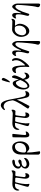

<svg xmlns="http://www.w3.org/2000/svg" viewBox="1870 -2609 1024 4804"><g transform="rotate(-90 2382.0 -207.0)"><path d="M172 17C186 17 185 8 182 -10C180 -23 177 -44 178 -77C180 -126 189 -201 220 -319C224 -334 229 -340 245 -340L323 -337C333 -337 339 -324 339 -312C339 -280 313 -136 313 -86C313 -19 344 14 378 14C428 14 451 -38 451 -72C451 -83 450 -88 441 -88C439 -88 433 -85 425 -82C414 -78 403 -77 391 -77C371 -78 353 -88 353 -113C353 -154 373 -276 377 -305C381 -333 389 -336 411 -336C425 -336 457 -332 484 -332C499 -332 521 -370 521 -399C521 -422 518 -430 508 -430C503 -430 496 -424 485 -417C471 -409 451 -400 423 -400C394 -400 361 -402 326 -404C280 -407 231 -410 185 -410C55 -410 15 -331 15 -276C15 -250 22 -236 30 -236C38 -236 38 -246 40 -251C65 -326 99 -345 168 -345C191 -345 193 -336 188 -317L126 -98C118 -70 110 -47 110 -20C110 -4 158 17 172 17Z M677 14C756 14 832 -37 832 -100C832 -113 830 -117 822 -117C820 -117 813 -110 801 -101C778 -81 721 -52 675 -52C636 -52 606 -79 606 -100C606 -129 630 -157 663 -169C691 -179 718 -180 736 -180C759 -180 791 -203 791 -231C791 -246 770 -261 749 -261C721 -261 668 -216 648 -216C631 -216 616 -230 616 -252C616 -315 665 -348 742 -348C766 -348 789 -364 789 -381C789 -398 766 -412 745 -412C651 -412 566 -346 566 -268C566 -220 589 -208 616 -195C626 -190 623 -184 614 -177C604 -170 566 -137 566 -81C566 -26 620 14 677 14Z M973 285C992 285 998 283 998 263C998 245 980 164 973 78C970 43 968 7 968 -22C968 -36 971 -47 975 -47C976 -47 978 -47 979 -45C1002 -20 1047 14 1068 14C1164 14 1246 -77 1246 -208C1246 -310 1198 -414 1098 -414C987 -414 918 -325 918 -204C918 -129 915 209 915 234C915 269 943 285 973 285ZM1018 -64C994 -64 967 -86 967 -105C967 -290 1042 -345 1120 -345C1174 -345 1208 -300 1208 -246C1208 -131 1147 -64 1018 -64Z M1402 14C1452 14 1494 -36 1494 -62C1494 -73 1493 -78 1484 -78C1481 -78 1455 -64 1434 -64C1420 -64 1406 -70 1406 -95C1406 -155 1434 -358 1434 -394C1434 -405 1433 -411 1410 -411C1357 -411 1349 -406 1349 -394L1346 -86C1345 -19 1368 14 1402 14Z M1691 17C1705 17 1704 8 1701 -10C1699 -23 1696 -44 1697 -77C1699 -126 1708 -201 1739 -319C1743 -334 1748 -340 1764 -340L1842 -337C1852 -337 1858 -324 1858 -312C1858 -280 1832 -136 1832 -86C1832 -19 1863 14 1897 14C1947 14 1970 -38 1970 -72C1970 -83 1969 -88 1960 -88C1958 -88 1952 -85 1944 -82C1933 -78 1922 -77 1910 -77C1890 -78 1872 -88 1872 -113C1872 -154 1892 -276 1896 -305C1900 -333 1908 -336 1930 -336C1944 -336 1976 -332 2003 -332C2018 -332 2040 -370 2040 -399C2040 -422 2037 -430 2027 -430C2022 -430 2015 -424 2004 -417C1990 -409 1970 -400 1942 -400C1913 -400 1880 -402 1845 -404C1799 -407 1750 -410 1704 -410C1574 -410 1534 -331 1534 -276C1534 -250 1541 -236 1549 -236C1557 -236 1557 -246 1559 -251C1584 -326 1618 -345 1687 -345C1710 -345 1712 -336 1707 -317L1645 -98C1637 -70 1629 -47 1629 -20C1629 -4 1677 17 1691 17Z M2127 18C2135 18 2147 -12 2150 -18C2196 -100 2264 -229 2288 -289C2289 -291 2290 -292 2291 -292C2292 -292 2293 -291 2294 -288C2303 -219 2324 -114 2344 -48C2359 2 2388 15 2421 15C2464 15 2505 -26 2505 -79C2505 -84 2499 -88 2494 -88C2486 -88 2463 -72 2429 -72C2397 -72 2376 -91 2367 -122C2346 -196 2329 -280 2316 -355C2280 -563 2249 -699 2150 -699C2095 -699 2030 -632 2030 -606C2030 -596 2032 -595 2039 -595C2044 -595 2051 -598 2061 -605C2082 -620 2103 -628 2122 -628C2220 -628 2259 -526 2273 -412C2275 -396 2274 -396 2268 -377C2238 -281 2130 -120 2079 -44C2069 -29 2069 -32 2069 -18C2069 0 2113 18 2127 18Z M2731 -471C2762 -471 2833 -608 2835 -631C2837 -647 2819 -675 2800 -675C2791 -675 2778 -669 2773 -657C2759 -623 2724 -502 2724 -484C2724 -475 2722 -471 2731 -471ZM2633 15C2686 15 2742 -42 2789 -111C2798 -25 2837 15 2868 15C2907 15 2966 -25 2966 -96C2966 -105 2967 -111 2958 -111C2954 -111 2952 -107 2947 -101C2934 -86 2909 -68 2882 -68C2855 -68 2828 -89 2810 -144C2862 -232 2899 -329 2899 -359C2899 -372 2885 -419 2861 -419C2844 -419 2841 -411 2837 -395C2826 -347 2813 -299 2798 -254C2798 -252 2797 -251 2796 -251C2795 -251 2795 -252 2794 -254C2769 -349 2745 -401 2699 -401C2616 -401 2544 -252 2544 -131C2544 -54 2583 15 2633 15ZM2623 -31C2602 -31 2584 -68 2584 -114C2584 -212 2653 -321 2708 -321C2740 -321 2753 -292 2783 -213C2759 -147 2700 -31 2623 -31Z M3117 14C3129 14 3146 1 3171 -24C3235 -89 3331 -199 3331 -322C3331 -383 3300 -418 3280 -418C3270 -418 3258 -412 3258 -397C3258 -391 3278 -379 3278 -314C3278 -226 3202 -134 3168 -103C3158 -94 3156 -94 3152 -94C3147 -94 3147 -102 3147 -107C3147 -226 3137 -414 3057 -414C2996 -414 2956 -362 2956 -330C2956 -320 2959 -318 2966 -318C2973 -318 2993 -328 3024 -328C3083 -328 3113 -286 3113 -84C3113 -49 3108 -23 3108 -20C3108 -1 3107 14 3117 14Z M3734 285C3750 285 3758 265 3758 235V-284C3758 -340 3718 -414 3680 -414C3643 -414 3585 -341 3530 -205C3525 -193 3523 -194 3520 -194C3517 -194 3514 -197 3515 -201C3520 -238 3523 -255 3523 -307C3523 -376 3510 -414 3461 -414C3426 -414 3383 -359 3383 -327C3383 -317 3386 -315 3393 -315C3400 -315 3409 -328 3440 -328C3479 -328 3488 -313 3488 -256C3488 -204 3480 -156 3470 -119C3459 -80 3449 -41 3449 -20C3449 -1 3475 14 3485 14C3499 14 3505 -8 3511 -28C3564 -211 3629 -335 3679 -335C3705 -335 3723 -310 3723 -274C3723 -169 3695 108 3682 161C3675 191 3666 217 3666 231C3665 266 3700 285 3734 285Z M4008 14C4112 14 4190 -123 4190 -223C4190 -276 4159 -314 4146 -330C4139 -338 4143 -344 4150 -344C4157 -344 4240 -341 4254 -341C4283 -341 4314 -374 4314 -424C4314 -429 4312 -433 4306 -433C4301 -433 4274 -410 4250 -410C4198 -410 4083 -416 4041 -416C3965 -416 3861 -316 3861 -195C3861 -102 3909 14 4008 14ZM3986 -64C3938 -64 3901 -106 3901 -160C3901 -245 3953 -350 4048 -350C4061 -350 4086 -349 4098 -347C4133 -340 4143 -272 4143 -239C4143 -149 4087 -64 3986 -64Z M4672 285C4688 285 4696 265 4696 235V-284C4696 -340 4656 -414 4618 -414C4581 -414 4523 -341 4468 -205C4463 -193 4461 -194 4458 -194C4455 -194 4452 -197 4453 -201C4458 -238 4461 -255 4461 -307C4461 -376 4448 -414 4399 -414C4364 -414 4321 -359 4321 -327C4321 -317 4324 -315 4331 -315C4338 -315 4347 -328 4378 -328C4417 -328 4426 -313 4426 -256C4426 -204 4418 -156 4408 -119C4397 -80 4387 -41 4387 -20C4387 -1 4413 14 4423 14C4437 14 4443 -8 4449 -28C4502 -211 4567 -335 4617 -335C4643 -335 4661 -310 4661 -274C4661 -169 4633 108 4620 161C4613 191 4604 217 4604 231C4603 266 4638 285 4672 285Z"/></g></svg>

Font: EB Garamond
Style: Regular
Weight: 400
Designer: Georg Duffner and Octavio Pardo
Foundry: Georg Duffner
Version: Version 1.000;PS 001.000;hotconv 1.0.88;makeotf.lib2.5.64775